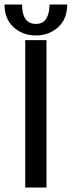

<svg xmlns="http://www.w3.org/2000/svg" viewBox="-51 -840 321 860"><path d="M250 -819.8Q250 -754.9 209.2 -718Q168.5 -681.2 109.9 -681.2Q50.8 -681.2 10 -718Q-30.8 -754.9 -30.8 -819.8H47.9Q47.9 -732.9 109.9 -732.9Q141.6 -732.9 156.2 -756.6Q170.9 -780.3 170.9 -819.8ZM157.2 0H62V-660.2H157.2Z"/></svg>

Font: Sansita Light
Style: Regular
Weight: 300
Designer: Pablo Cosgaya
Foundry: Omnibus-Type
Version: Version 1.006;hotconv 1.0.109;makeotfexe 2.5.65596